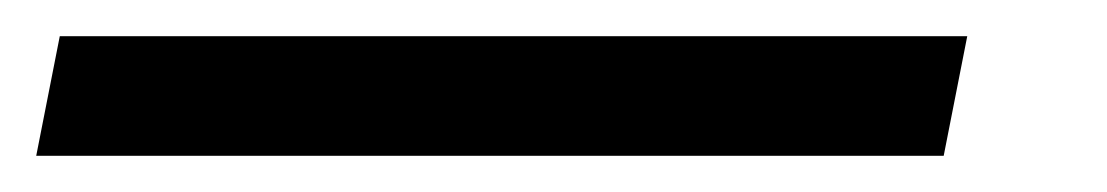

<svg xmlns="http://www.w3.org/2000/svg" viewBox="-92 29 611 106"><path d="M-72 115 -59 49H442L429 115Z"/></svg>

Font: REM
Style: Italic
Weight: 400
Italic angle: -11°
Designer: Octavio Pardo
Foundry: Ashler Design
Version: Version 1.005;gftools[0.9.28]